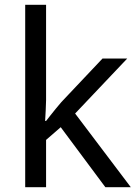

<svg xmlns="http://www.w3.org/2000/svg" viewBox="-20 -780 574 800"><path d="M172 -363Q172 -347 170.5 -321Q169 -295 168 -276H172Q178 -284 190 -299Q202 -314 214.5 -329.5Q227 -345 236 -355L407 -536H510L293 -307L525 0H419L233 -250L172 -197V0H85V-760H172Z"/></svg>

Font: Noto Sans Cherokee
Style: Regular
Weight: 400
Designer: Monotype Design Team
Foundry: Monotype Imaging Inc.
Version: Version 2.001